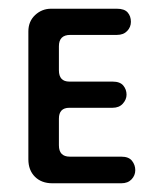

<svg xmlns="http://www.w3.org/2000/svg" viewBox="-20 -420 360 440"><path d="M100 0Q75 0 60 -15Q45 -30 45 -55V-348Q45 -371 60.5 -385.5Q76 -400 97 -400H248Q265 -400 272.5 -391.5Q280 -383 280 -370Q280 -358 271.5 -349Q263 -340 248 -340H141Q115 -340 115 -314V-259Q115 -233 139 -233H238Q255 -233 262.5 -224Q270 -215 270 -203Q270 -192 261.5 -182.5Q253 -173 238 -173H139Q115 -173 115 -148V-87Q115 -61 140 -61H258Q275 -61 282.5 -51.5Q290 -42 290 -30Q290 -18 281.5 -9Q273 0 258 0Z"/></svg>

Font: Dongle
Style: Regular
Weight: 400
Designer: Yanghee Ryu
Foundry: Yanghee Ryu
Version: Version 2.000